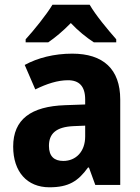

<svg xmlns="http://www.w3.org/2000/svg" viewBox="-20 -786 597 816"><path d="M361 -766H203C178 -724 123 -656 89 -619V-606H185C214 -626 248 -654 281 -688C313 -654 348 -626 379 -606H474V-619C438 -660 387 -721 361 -766ZM287 -558C210 -558 140 -540 85 -510L130 -406C179 -430 225 -445 269 -445C316 -445 342 -420 342 -363V-342L257 -339C112 -334 36 -279 36 -163C36 -56 95 10 190 10C272 10 312 -16 354 -74H358L385 0H491V-363C491 -493 418 -558 287 -558ZM294 -250 342 -252V-206C342 -141 302 -102 249 -102C211 -102 188 -121 188 -166C188 -217 217 -247 294 -250Z"/></svg>

Font: Noto Sans Armenian SemiCondensed Medium
Style: Regular
Weight: 500
Width: 4
Designer: Monotype Design Team
Foundry: Monotype Imaging Inc.
Version: Version 2.008